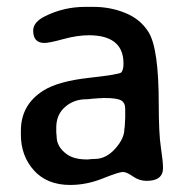

<svg xmlns="http://www.w3.org/2000/svg" viewBox="-20 -523 550 548"><path d="M141.6 -134.3Q141.6 -103 171.9 -82Q191.9 -67.9 228.5 -67.9H231.4Q240.2 -69.3 250 -69.3Q282.7 -69.3 308.8 -98.6Q335 -127.9 335 -154.8L335.9 -160.6L337.4 -186.5V-211.9Q337.4 -230 325.4 -236.6Q313.5 -243.2 279.8 -243.2H272.9L269.5 -242.7H263.2L242.7 -241.2Q232.4 -239.7 226.1 -239.7Q190.9 -239.7 165.8 -217.8Q140.6 -195.8 140.6 -159.2V-145Q141.6 -137.2 141.6 -134.3ZM106.9 -400.4Q74.7 -400.4 74.7 -435.5Q74.7 -460 108.4 -476.6Q162.1 -503.4 223.1 -503.4H246.6Q295.4 -503.4 338.1 -485.8Q380.9 -468.3 403.8 -431.6Q433.1 -385.3 433.1 -226.1Q433.1 -142.1 439.2 -102.1Q445.3 -62 445.3 -43.5Q445.3 -6.8 398.4 -6.8Q377.4 -6.8 359.4 -19.5Q341.3 -32.2 330.6 -32.2Q319.8 -32.2 273.4 -13.7Q227.1 4.9 180.2 4.9Q114.3 4.9 76.9 -36.6Q39.6 -78.1 39.6 -138.7V-149.9Q39.6 -224.1 104 -264.6Q146 -291 233.6 -300.8Q321.3 -310.5 326.2 -316.4Q332.5 -323.7 332.5 -341.3Q332.5 -346.7 332 -352.5Q325.7 -421.9 234.4 -422.4Q200.7 -422.4 160.6 -411.4Q120.6 -400.4 106.9 -400.4Z"/></svg>

Font: Averia Sans Libre
Style: Regular
Weight: 400
Version: Version 1.002